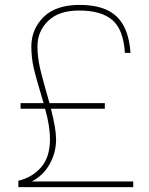

<svg xmlns="http://www.w3.org/2000/svg" viewBox="-20 -764 610 784"><path d="M305 -744Q407 -744 456.5 -696.5Q506 -649 513 -548H490Q484 -643 439 -682Q394 -721 303 -721Q220 -721 176.5 -678.5Q133 -636 133 -575Q133 -533 142.5 -490Q152 -447 182 -343H408V-320H188Q209 -238 209 -195Q209 -140 182.5 -93.5Q156 -47 110 -23H524V0H55V-26Q111 -39 147.5 -80.5Q184 -122 184 -195Q184 -251 164 -320H64V-343H158Q127 -445 117.5 -487Q108 -529 108 -574Q108 -645 158 -694.5Q208 -744 305 -744Z"/></svg>

Font: Nacelle Thin
Style: Regular
Weight: 100
Designer: Sora Sagano
Foundry: Sora Sagano
Version: Version 1.000;FEAKit 1.0